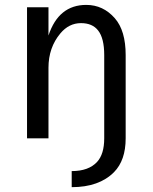

<svg xmlns="http://www.w3.org/2000/svg" viewBox="-20 -567 626 787"><path d="M90.8 0V-537.1H178.7V-421.4Q220.2 -546.9 333.5 -546.9Q402.8 -546.9 450.7 -492.2Q495.1 -441.4 495.1 -341.3V0Q495.1 90.3 447.3 138.7Q386.2 200.2 273.9 200.2V134.3Q343.3 134.3 377.9 96.7Q407.2 64.9 407.2 0V-341.3Q407.2 -410.2 382.3 -441.9Q358.9 -472.2 312 -472.2Q262.7 -472.2 227.5 -430.2Q178.7 -372.1 178.7 -289.1V0Z"/></svg>

Font: Consola Mono
Style: Book
Weight: 400
Monospace: yes
Designer: Wojciech Kalinowski "wmk69" (wmk69@o2.pl)
Foundry: Wojciech Kalinowski "wmk69" (wmk69@o2.pl)
Version: Version 2.1.0